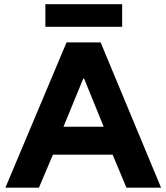

<svg xmlns="http://www.w3.org/2000/svg" viewBox="-20 -872 773 892"><path d="M5 0 289.2 -675H447.5L728.3 0H567.5L503.3 -153.3H225.8L160.8 0ZM275 -283.3H461.7L370.8 -506.7H366.7ZM190.8 -747.5V-852.5H547.5V-747.5Z"/></svg>

Font: Funnel Display ExtraBold
Style: Regular
Weight: 800
Designer: NORD ID, Kristian Moeller
Foundry: Dicotype
Version: Version 1.000